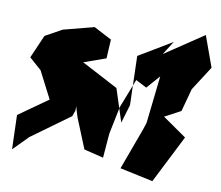

<svg xmlns="http://www.w3.org/2000/svg" viewBox="-89 -866 1231 1069"><g transform="rotate(10 526.5 -331.5)"><path d="M373 -694 200 -649 106 -597 49 -466 118 -405 196 -253 32 -137 38 56 121 -28 336 -184 348 -217 351 -437 221 -539 282 -429C325 -352 339 -263 367 -180L435 -13L545 14L556 -123L588 -280L652 -444L714 -412L780 -487L750 -219L738 -182L651 55L838 95L975 -176L840 -270L930 -318L965 -447L1053 -584L990 -758L772 -612L821 -689L634 -577L642 -300L611 -196L551 -381L344 -490L468 -534L474 -641Z"/></g></svg>

Font: Asimov Silicon
Style: Regular
Weight: 400
Designer: Google
Version: Version 2.000980; 2014